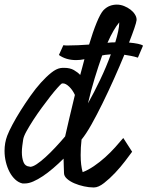

<svg xmlns="http://www.w3.org/2000/svg" viewBox="-20 -784 649 845"><path d="M110.4 -50.8Q111.3 -49.8 112.3 -49.8Q124 -49.8 141.6 -61.5Q159.2 -73.2 180.2 -92.3Q201.2 -111.3 223.6 -135.3Q246.1 -159.2 266.6 -183.6Q274.4 -216.8 285.2 -264.2Q295.9 -311.5 309.6 -366.2Q299.8 -387.7 284.7 -402.3Q269.5 -417 256.8 -417Q252 -417 250 -415Q246.1 -412.1 232.4 -397Q218.8 -381.8 201.2 -359.4Q183.6 -336.9 163.6 -309.6Q143.6 -282.2 126.5 -255.9Q109.4 -229.5 96.7 -206.5Q84 -183.6 82 -169.9Q80.1 -156.2 78.1 -142.1Q76.2 -127.9 76.2 -114.3Q76.2 -88.9 83.5 -70.3Q90.8 -51.8 110.4 -50.8ZM504.9 -685.5Q493.2 -671.9 480 -649.4Q466.8 -627 453.1 -595.7Q460.9 -596.7 469.7 -597.2Q478.5 -597.7 487.3 -597.7Q495.1 -623 500 -646Q504.9 -668.9 504.9 -685.5ZM467.8 -544.9Q453.1 -543.9 442.9 -542.5Q432.6 -541 429.7 -540Q413.1 -493.2 396.5 -439Q379.9 -384.8 367.2 -329.1Q393.6 -376 420.9 -433.1Q448.2 -490.2 467.8 -544.9ZM338.9 -169.9Q336.9 -152.3 335.9 -135.3Q335 -118.2 335 -101.6Q335 -56.6 343.8 -26.4Q367.2 -35.2 393.1 -52.7Q418.9 -70.3 442.9 -91.8Q466.8 -113.3 487.3 -136.2Q507.8 -159.2 522.5 -176.8L561.5 -116.2Q550.8 -101.6 530.8 -75.2Q510.7 -48.8 486.8 -23.4Q462.9 2 438 21.5Q413.1 41 393.6 41H391.6Q372.1 41 349.6 36.1Q327.1 31.2 307.6 22.9Q288.1 14.6 274.9 2.9Q261.7 -8.8 261.7 -22.5Q260.7 -34.2 260.7 -51.8Q260.7 -69.3 259.8 -85.9Q237.3 -63.5 213.9 -43.5Q190.4 -23.4 168.5 -8.8Q146.5 5.9 126.5 14.6Q106.4 23.4 89.8 23.4H79.1Q61.5 19.5 46.9 5.9Q32.2 -7.8 22 -27.3Q11.7 -46.9 5.9 -70.8Q0 -94.7 0 -120.1Q0 -155.3 11.7 -186.5Q19.5 -207 35.2 -236.3Q50.8 -265.6 70.8 -297.4Q90.8 -329.1 113.8 -361.8Q136.7 -394.5 160.2 -420.4Q183.6 -446.3 205.6 -463.9Q227.5 -481.4 246.1 -484.4Q251 -485.4 254.9 -485.4Q258.8 -485.4 262.7 -485.4Q288.1 -485.4 305.2 -475.6Q322.3 -465.8 333 -454.1Q337.9 -470.7 342.3 -488.3Q346.7 -505.9 351.6 -523.4Q341.8 -521.5 333 -520.5Q324.2 -519.5 315.4 -519.5Q270.5 -519.5 239.3 -542L258.8 -585Q263.7 -584 269.5 -584Q275.4 -584 283.2 -584Q300.8 -584 324.2 -585Q347.7 -585.9 372.1 -587.9Q388.7 -643.6 405.3 -684.1Q421.9 -724.6 435.5 -739.3Q449.2 -752.9 463.9 -758.3Q478.5 -763.7 494.1 -763.7Q510.7 -763.7 526.4 -757.3Q542 -751 554.2 -741.7Q566.4 -732.4 573.7 -720.7Q581.1 -709 581.1 -698.2V-695.3Q580.1 -685.5 571.3 -659.7Q562.5 -633.8 547.9 -596.7Q570.3 -594.7 586.9 -591.3Q603.5 -587.9 609.4 -583L586.9 -530.3Q571.3 -535.2 556.2 -538.1Q541 -541 527.3 -543Q506.8 -493.2 481.9 -437.5Q457 -381.8 431.6 -330.1Q406.2 -278.3 382.3 -235.8Q358.4 -193.4 338.9 -169.9Z"/></svg>

Font: Miniver
Style: Regular
Weight: 400
Designer: Dathan Boardman
Foundry: Open Window
Version: Version 1.000